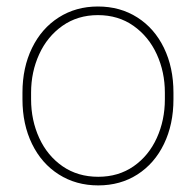

<svg xmlns="http://www.w3.org/2000/svg" viewBox="-20 -558 600 588"><path d="M48.8 -274.4Q48.8 -351.1 78.1 -411.1Q107.4 -471.2 159.9 -504.6Q212.4 -538.1 279.8 -538.1Q348.1 -538.1 400.6 -504.6Q453.1 -471.2 482.2 -411.1Q511.2 -351.1 511.2 -274.4V-253.9Q511.2 -177.2 482.2 -117.2Q453.1 -57.1 400.9 -23.7Q348.6 9.8 280.8 9.8Q212.9 9.8 160.2 -23.7Q107.4 -57.1 78.1 -117.2Q48.8 -177.2 48.8 -253.9ZM75.2 -253.9Q75.2 -189.9 100.1 -135.5Q125 -81.1 171.6 -48.8Q218.3 -16.6 280.8 -16.6Q342.8 -16.6 389.2 -48.8Q435.5 -81.1 460.2 -135.5Q484.9 -189.9 484.9 -253.9V-274.4Q484.9 -337.4 460.2 -391.6Q435.5 -445.8 388.9 -478.8Q342.3 -511.7 279.8 -511.7Q217.8 -511.7 171.1 -478.8Q124.5 -445.8 99.9 -391.6Q75.2 -337.4 75.2 -274.4Z"/></svg>

Font: Mardoto Thin
Style: Regular
Weight: 250
Designer: Christian Robertson, Vahan Hovhannisyan
Foundry: Google
Version: Version 1.000